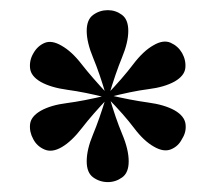

<svg xmlns="http://www.w3.org/2000/svg" viewBox="-20 -608 425 380"><path d="M340.3 -503.2Q348.4 -488.7 346.8 -473.4Q345.2 -458.1 325.8 -446.8Q305.6 -435.5 273.4 -431.5Q241.1 -427.4 194.4 -415.3L191.1 -420.2Q223.4 -454 243.5 -480.6Q263.7 -507.3 283.9 -518.5Q303.2 -529.8 317.7 -523.4Q332.3 -516.9 340.3 -503.2ZM340.3 -333.1Q333.1 -318.5 318.5 -312.5Q304 -306.5 284.7 -317.7Q264.5 -329 245.2 -354.8Q225.8 -380.6 191.9 -415.3L194.4 -420.2Q239.5 -409.7 272.6 -405.2Q305.6 -400.8 325.8 -389.5Q345.2 -378.2 347.2 -362.5Q349.2 -346.8 340.3 -333.1ZM193.5 -247.6Q177.4 -247.6 164.5 -256.9Q151.6 -266.1 151.6 -288.7Q151.6 -312.1 164.1 -341.9Q176.6 -371.8 190.3 -416.9L196 -417.7Q208.9 -373.4 221.8 -342.7Q234.7 -312.1 234.7 -288.7Q234.7 -266.1 221.8 -256.9Q208.9 -247.6 193.5 -247.6ZM46 -332.3Q37.9 -346.8 39.5 -362.1Q41.1 -377.4 60.5 -388.7Q80.6 -400 112.5 -404Q144.4 -408.1 191.9 -419.4L194.4 -414.5Q162.9 -381.5 142.3 -354.8Q121.8 -328.2 102.4 -316.9Q83.1 -305.6 68.1 -312.1Q53.2 -318.5 46 -332.3ZM46 -502.4Q54 -516.9 68.1 -523Q82.3 -529 101.6 -517.7Q121.8 -506.5 141.5 -481Q161.3 -455.6 194.4 -420.2L191.9 -414.5Q146.8 -425.8 113.7 -430.2Q80.6 -434.7 60.5 -446Q41.1 -457.3 39.5 -473Q37.9 -488.7 46 -502.4ZM193.5 -587.9Q208.9 -587.9 221.4 -578.6Q233.9 -569.4 233.9 -546.8Q233.9 -524.2 221.4 -494Q208.9 -463.7 195.2 -417.7H190.3Q177.4 -462.1 164.5 -493.1Q151.6 -524.2 151.6 -546.8Q151.6 -569.4 164.5 -578.6Q177.4 -587.9 193.5 -587.9Z"/></svg>

Font: Playfair 144pt SemiCondensed ExtraBold
Style: Regular
Weight: 800
Width: 4
Designer: Claus Eggers Sørensen
Foundry: Claus Eggers Sørensen
Version: Version 2.203